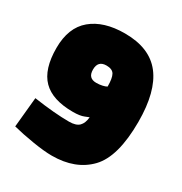

<svg xmlns="http://www.w3.org/2000/svg" viewBox="-162 -791 873 923"><g transform="rotate(30 275.0 -329.5)"><path d="M33 -21 49 -187Q166 -170 245 -170Q284 -170 301 -187Q318 -204 321 -238Q320 -238 298.5 -229Q277 -220 238 -220Q124 -220 70 -274.5Q16 -329 16 -447Q16 -560 83 -616Q150 -672 267 -672Q405 -672 470 -588Q535 -504 535 -336Q535 -142 460.5 -64.5Q386 13 255 13Q213 13 148.5 2.5Q84 -8 33 -21ZM322 -409Q322 -455 311 -474.5Q300 -494 267 -494Q220 -494 220 -445Q220 -420 231.5 -408.5Q243 -397 265 -397Q283 -397 298.5 -400.5Q314 -404 322 -409Z"/></g></svg>

Font: Cairo Black
Style: Regular
Weight: 900
Designer: Mohamed Gaber, Accademia di Belle Arti di Urbino and others
Foundry: Kief Type Foundry, Accademia di Belle Arti di Urbino and others
Version: Version 3.011